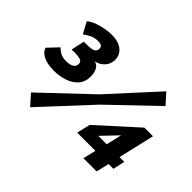

<svg xmlns="http://www.w3.org/2000/svg" viewBox="-140 -1013 1305 1305"><g transform="rotate(45 512.5 -360.5)"><path d="M186 -279Q151 -279 120 -286.5Q89 -294 67.5 -310Q46 -326 38 -350L108 -424Q127 -405 147.5 -394.5Q168 -384 202 -384Q222 -384 238.5 -388.5Q255 -393 265.5 -403.5Q276 -414 276 -433Q276 -451 259.5 -459Q243 -467 195 -467H172L193 -563H215Q271 -563 286.5 -573.5Q302 -584 302 -605Q302 -625 287.5 -630Q273 -635 262 -635Q227 -635 200 -622Q173 -609 153 -593L109 -675Q130 -694 162 -706Q194 -718 229.5 -724.5Q265 -731 295 -731Q360 -731 395.5 -702Q431 -673 431 -627Q431 -587 405.5 -558Q380 -529 340 -521Q367 -516 380.5 -490Q394 -464 394 -430Q394 -375 363.5 -342Q333 -309 285.5 -294Q238 -279 186 -279ZM183 -65 520 -384 828 -721 895 -646 572 -337 250 10ZM751 -1 773 -94H598L621 -191L897 -441H980L919 -180H965L946 -94H900L878 -1ZM715 -180H796L822 -292Z"/></g></svg>

Font: Raleway Thin Black
Style: Italic
Weight: 900
Italic angle: -12°
Version: Version 4.026